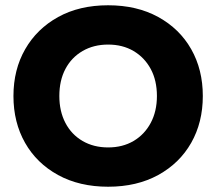

<svg xmlns="http://www.w3.org/2000/svg" viewBox="-20 -698 820 728"><path d="M390 10Q281 10 200 -34.5Q119 -79 75 -156.5Q31 -234 31 -334Q31 -434 75.5 -511.5Q120 -589 200.5 -633.5Q281 -678 390 -678Q499 -678 580 -633.5Q661 -589 705 -511.5Q749 -434 749 -334Q749 -234 705 -156.5Q661 -79 580 -34.5Q499 10 390 10ZM390 -139Q445 -139 486.5 -163.5Q528 -188 551.5 -232Q575 -276 575 -334Q575 -393 551.5 -436.5Q528 -480 486.5 -504.5Q445 -529 390 -529Q335 -529 293 -504.5Q251 -480 228 -436.5Q205 -393 205 -334Q205 -276 228 -232Q251 -188 293 -163.5Q335 -139 390 -139Z"/></svg>

Font: Gantari ExtraBold
Style: Regular
Weight: 800
Version: Version 1.000